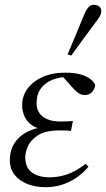

<svg xmlns="http://www.w3.org/2000/svg" viewBox="-20 -766 441 798"><path d="M170 12Q128 12 94.5 -1Q61 -14 41 -39Q21 -64 21 -100Q21 -145 43.5 -176Q66 -207 105 -223.5Q144 -240 191 -240L179 -228Q140 -228 116.5 -243Q93 -258 82.5 -281Q72 -304 72 -328Q72 -367 94.5 -397.5Q117 -428 157 -446Q197 -464 251 -464Q290 -464 315.5 -456.5Q341 -449 356 -437Q371 -425 376 -412Q372 -392 360.5 -381.5Q349 -371 333 -371Q321 -371 310 -377Q299 -383 287 -396L240 -448L286 -456L307 -443Q297 -445 288.5 -446Q280 -447 271 -447Q231 -447 199.5 -435Q168 -423 150 -398.5Q132 -374 132 -336Q132 -314 143 -297Q154 -280 176.5 -270.5Q199 -261 231 -261Q244 -261 257 -261.5Q270 -262 283 -263L275 -222Q267 -223 257 -223.5Q247 -224 228 -224Q170 -224 139 -204.5Q108 -185 96.5 -159Q85 -133 85 -113Q85 -70 112 -49.5Q139 -29 188 -29Q220 -29 255.5 -40Q291 -51 336 -85L348 -73Q322 -43 293 -24.5Q264 -6 233.5 3Q203 12 170 12ZM261 -540Q278 -581 295 -621Q312 -661 328 -701Q333 -713 338.5 -723Q344 -733 351.5 -739.5Q359 -746 369 -746Q384 -746 392.5 -739Q401 -732 401 -719Q401 -709 393.5 -696Q386 -683 375 -670Q350 -636 325 -602.5Q300 -569 276 -535Z"/></svg>

Font: Source Serif 4 60pt
Style: Italic
Weight: 400
Italic angle: -12°
Version: Version 4.004;hotconv 1.0.116;makeotfexe 2.5.65601